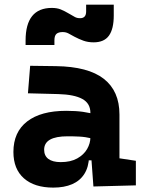

<svg xmlns="http://www.w3.org/2000/svg" viewBox="-20 -810 626 839"><path d="M388.2 4.9 377 -148.4 375 -215.8V-316.9Q375 -358.4 339.6 -377.7Q304.2 -397 234.4 -398.9L102.1 -402.3L111.8 -522.5L224.6 -521Q365.2 -519 433.6 -465.6Q502 -412.1 502 -309.6V-118.2L573.7 -107.4V0ZM212.9 9.8Q130.4 9.8 84.5 -30.8Q38.6 -71.3 38.6 -146Q38.6 -232.9 98.6 -279.3Q158.7 -325.7 269 -325.7Q311.5 -325.7 342.5 -321.3Q373.5 -316.9 405.3 -307.6L383.8 -204.6Q352.5 -211.9 327.6 -213.1Q302.7 -214.4 275.4 -214.4Q172.9 -214.4 172.9 -155.8Q172.9 -129.4 191.4 -115.5Q210 -101.6 245.6 -101.6Q288.6 -101.6 317.4 -117.7Q346.2 -133.8 360.6 -158.7Q375 -183.6 375 -210V-242.2L393.6 -109.4H352.1L369.1 -125Q367.7 -80.1 348.6 -50Q329.6 -20 295.2 -5.1Q260.7 9.8 212.9 9.8ZM91.8 -613.3V-632.8Q91.8 -775.4 206.5 -775.4Q229 -775.4 245.4 -768.8Q261.7 -762.2 283.2 -749.5Q297.9 -741.2 307.1 -735.8Q316.4 -730.5 330.1 -730.5Q356.4 -730.5 356.4 -759.8V-789.6H477.1V-742.2Q477.1 -683.6 456.1 -654.3Q435.1 -625 389.2 -625Q364.3 -625 344.2 -632.3Q324.2 -639.6 305.7 -649.4Q290 -658.2 278.8 -664.1Q267.6 -669.9 253.9 -669.9Q235.8 -669.9 226.8 -662.1Q217.8 -654.3 217.8 -633.8V-613.3Z"/></svg>

Font: Cascadia Mono PL
Style: Regular
Weight: 400
Monospace: yes
Designer: Aaron Bell
Foundry: Saja Typeworks
Version: Version 2102.003